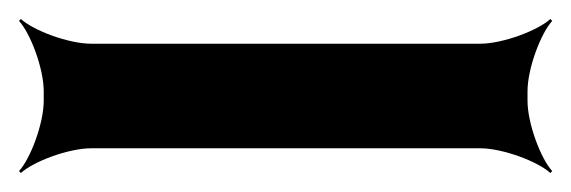

<svg xmlns="http://www.w3.org/2000/svg" viewBox="-52 -46 601 202"><path d="M503 60V50C503 26 517 -11 529 -24L527 -26C514 -14 477 0 453 0H44C20 0 -17 -14 -30 -26L-32 -24C-20 -11 -6 26 -6 50V60C-6 84 -20 121 -32 134L-30 136C-17 124 20 110 44 110H453C477 110 514 124 527 136L529 134C517 121 503 84 503 60Z"/></svg>

Font: Asimov
Style: EdgeWide
Weight: 500
Designer: Google
Version: Version 2.000980: 2014